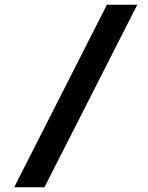

<svg xmlns="http://www.w3.org/2000/svg" viewBox="-20 -731 627 812"><path d="M168 61H40L432.1 -710.9H560.5Z"/></svg>

Font: Roboto Mono
Style: Bold Italic
Weight: 700
Designer: Google
Version: Version 2.000985; 2015; ttfautohint (v1.3)